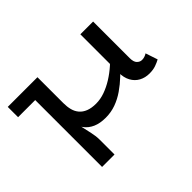

<svg xmlns="http://www.w3.org/2000/svg" viewBox="-133 -732 1212 1212"><g transform="rotate(-45 472.5 -126.5)"><path d="M419 15Q369 15 333.5 -0.5Q298 -16 276 -45Q254 -74 244 -116Q234 -158 234 -211V-471H295V-239Q295 -207 302 -180Q309 -153 326 -133Q343 -113 371 -102Q399 -91 439 -91Q478 -91 517.5 -105Q557 -119 595.5 -143Q634 -167 669.5 -198.5Q705 -230 736 -265V-176Q703 -138 667 -104Q631 -70 592 -43Q553 -16 510 -0.5Q467 15 419 15ZM183 218V-471H259V-137Q261 -95 269.5 -56Q278 -17 286 18.5Q294 54 294 85V218ZM30 -379V-471H272V-379ZM812 13Q774 13 743.5 -3.5Q713 -20 695.5 -52Q678 -84 678 -130V-471H792V-144Q792 -110 806.5 -95.5Q821 -81 839 -81Q852 -81 863.5 -85Q875 -89 884 -95L911 -14Q893 -4 869 4.5Q845 13 812 13Z"/></g></svg>

Font: BioRhyme SemiExpanded Medium
Style: Regular
Weight: 500
Width: 6
Designer: Aoife Mooney
Foundry: Aoife Mooney Type
Version: Version 1.600;gftools[0.9.33]